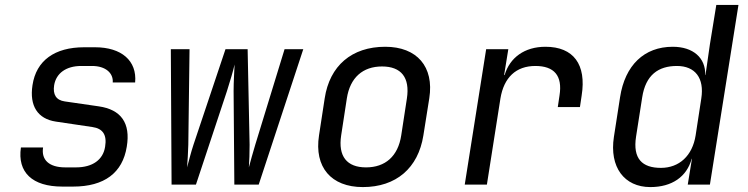

<svg xmlns="http://www.w3.org/2000/svg" viewBox="-20 -750 3040 780"><path d="M233 8H277C404 8 478 -48 495 -154C511 -250 472 -305 381 -318L243 -338C208 -343 194 -366 200 -404C208 -452 248 -482 310 -482H354C409 -482 441 -453 438 -415H529C537 -503 474 -558 366 -558H322C202 -558 127 -504 112 -404C99 -320 133 -267 207 -256L355 -234C398 -228 415 -202 407 -154C399 -101 356 -70 289 -70H245C180 -70 147 -100 155 -151H65C50 -50 111 8 233 8Z M677 0H776L902 -380C914 -417 928 -465 933 -488C932 -465 929 -417 929 -380L932 0H1031L1212 -550H1136L1017 -162C1008 -132 997 -93 991 -70C993 -93 994 -132 994 -162L986 -550H896L766 -162C756 -132 746 -92 740 -70C742 -92 744 -132 745 -162L750 -550H674Z M1454 10C1589 10 1679 -67 1700 -200L1724 -351C1744 -479 1674 -560 1545 -560C1409 -560 1319 -483 1299 -350L1276 -200C1256 -71 1325 10 1454 10ZM1467 -70C1389 -70 1353 -115 1366 -200L1389 -350C1402 -435 1454 -480 1532 -480C1610 -480 1646 -435 1633 -350L1610 -200C1597 -115 1545 -70 1467 -70Z M1868 0H1958L2013 -350C2027 -435 2076 -482 2155 -482C2231 -482 2266 -443 2253 -362L2246 -315H2336L2343 -362C2363 -488 2310 -560 2196 -560C2111 -560 2051 -516 2030 -445H2028L2045 -550H1955Z M2622 10C2710 10 2770 -32 2790 -105H2791L2774 0H2864L2980 -730H2890L2864 -570L2846 -445H2845C2847 -515 2796 -560 2713 -560C2597 -560 2519 -485 2499 -355L2474 -194C2455 -71 2516 10 2622 10ZM2665 -68C2589 -68 2550 -105 2564 -195L2589 -355C2603 -445 2654 -482 2730 -482C2804 -482 2842 -433 2829 -350L2806 -200C2793 -117 2739 -68 2665 -68Z"/></svg>

Font: JetBrains Mono
Style: Italic
Weight: 400
Italic angle: -9°
Monospace: yes
Designer: Philipp Nurullin, Konstantin Bulenkov
Foundry: JetBrains
Version: Version 2.305